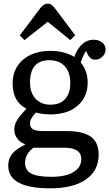

<svg xmlns="http://www.w3.org/2000/svg" viewBox="-20 -799 597 1049"><path d="M114 -580 88 -605 202 -757Q220 -779 241 -779Q252 -779 260.5 -773.5Q269 -768 282 -751L391 -606L364 -580L241 -680ZM254 230Q25 230 25 106Q25 68 47 41Q69 14 116 -8V-12Q91 -20 74.5 -42Q58 -64 58 -89Q58 -116 71.5 -139.5Q85 -163 123 -203V-206Q49 -244 49 -343Q49 -424 105.5 -472.5Q162 -521 256 -521Q331 -521 386 -488Q402 -533 429 -557.5Q456 -582 490 -582Q519 -582 538 -567Q557 -552 557 -529Q557 -507 540 -490Q523 -473 500 -473Q474 -473 460 -500L450 -521Q434 -496 421 -458Q459 -412 459 -348Q459 -269 404 -221.5Q349 -174 257 -174Q235 -174 211.5 -177Q188 -180 176 -184Q158 -164 151 -151Q144 -138 144 -124Q144 -102 160.5 -92.5Q177 -83 214 -83H342Q434 -83 476.5 -52Q519 -21 519 46Q519 133 449.5 181.5Q380 230 254 230ZM255 -227Q308 -227 336 -258Q364 -289 364 -345Q364 -404 334 -437Q304 -470 249 -470Q144 -470 144 -348Q144 -293 174 -260Q204 -227 255 -227ZM262 167Q339 167 381.5 141Q424 115 424 70Q424 8 331 8H163Q117 42 117 91Q117 131 150.5 149Q184 167 262 167Z"/></svg>

Font: Literata 12pt
Style: Regular
Weight: 400
Designer: Latin by Veronika Burian and Jose Scaglione. Greek by Irene Vlachou. Cyrillic by Vera Evstafieva.
Foundry: TypeTogether
Version: Version 3.002